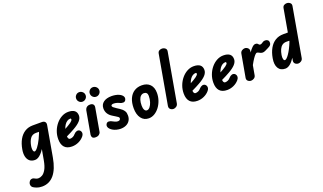

<svg xmlns="http://www.w3.org/2000/svg" viewBox="-166 -1718 4942 2938"><g transform="rotate(-20 2305.5 -249.5)"><path d="M117.5 428.5Q66 428.5 29.5 413.8Q-7 399 -23 387.5Q-45.5 371.5 -49.2 344.2Q-53 317 -36 291Q-22.5 268.5 2 263.5Q26.5 258.5 49 273Q58 278.5 72.8 284.2Q87.5 290 108.5 290Q136 290 168.8 271.5Q201.5 253 230.5 203Q259.5 153 276.5 58L307 -112.5Q282 -73.5 256.2 -46.2Q230.5 -19 205 -5Q179.5 9 154 9Q101.5 9 68.5 -18Q35.5 -45 23.8 -94.5Q12 -144 24 -210.5Q39.5 -299.5 76 -364.5Q112.5 -429.5 169 -465Q225.5 -500.5 300.5 -500.5H447.5Q481.5 -500.5 498 -482Q514.5 -463.5 509 -432L421 67.5Q389.5 246.5 312.8 337.5Q236 428.5 117.5 428.5ZM192.5 -115.5Q201.5 -115.5 214.5 -125.8Q227.5 -136 243.2 -156Q259 -176 276.8 -205.5Q294.5 -235 313.5 -273.5Q332.5 -312 351 -359L354.5 -375.5H304.5Q245.5 -375.5 213.2 -330.5Q181 -285.5 168.5 -210.5Q164.5 -183 166 -161.5Q167.5 -140 174.2 -127.8Q181 -115.5 192.5 -115.5Z M757 9Q676 9 635 -36Q594 -81 594 -167.5Q594 -235.5 617.2 -297Q640.5 -358.5 680.5 -406.5Q720.5 -454.5 771.8 -482Q823 -509.5 878.5 -509.5Q947.5 -509.5 981.8 -481.8Q1016 -454 1016 -400.5Q1016 -378 1006.8 -356.5Q997.5 -335 978.8 -314.2Q960 -293.5 932 -272.8Q904 -252 866.5 -231Q843.5 -217.5 809 -199.8Q774.5 -182 734.5 -163Q735 -154.5 736.2 -147.8Q737.5 -141 739.5 -135.5Q743.5 -125.5 750.8 -119Q758 -112.5 768 -112.5Q791 -112.5 813.8 -123Q836.5 -133.5 853.5 -154.5Q876 -180.5 902.2 -188Q928.5 -195.5 950 -179.5Q960.5 -172 967.5 -157Q974.5 -142 972.2 -122.2Q970 -102.5 951 -79.5Q916.5 -38.5 865 -14.8Q813.5 9 757 9ZM750 -279.5Q764 -287 777.5 -294.8Q791 -302.5 805 -310.5Q832.5 -326.5 850.5 -340Q868.5 -353.5 877.8 -364.8Q887 -376 887 -385Q887 -391.5 884.2 -396.5Q881.5 -401.5 875 -401.5Q847 -401.5 823 -386.2Q799 -371 780.5 -343.5Q762 -316 750 -279.5Z M1141.5 0Q1105 0 1091.8 -18.5Q1078.5 -37 1082 -62.5L1149.5 -440.5Q1151 -449 1158.8 -463.2Q1166.5 -477.5 1184 -489Q1201.5 -500.5 1231.5 -500.5Q1265.5 -500.5 1281.8 -482Q1298 -463.5 1292.5 -432L1225.5 -52.5Q1223 -37 1202 -18.5Q1181 0 1141.5 0Z M1362.5 -580.5Q1332 -580.5 1309.2 -603.2Q1286.5 -626 1286.5 -658Q1286.5 -689.5 1308.5 -712.5Q1330.5 -735.5 1362.5 -735.5Q1393.5 -735.5 1417.2 -713.5Q1441 -691.5 1441 -658Q1441 -626 1418 -603.2Q1395 -580.5 1362.5 -580.5ZM1140 -580.5Q1109.5 -580.5 1086.8 -603.2Q1064 -626 1064 -658Q1064 -689.5 1086 -712.5Q1108 -735.5 1140 -735.5Q1171 -735.5 1194.8 -713.5Q1218.5 -691.5 1218.5 -658Q1218.5 -626 1195.2 -603.2Q1172 -580.5 1140 -580.5Z M1547 9Q1518 9 1482.2 0.2Q1446.5 -8.5 1419.5 -25.5Q1378 -52 1366 -81Q1354 -110 1370 -135Q1384.5 -160.5 1414.2 -158.5Q1444 -156.5 1467.5 -141Q1476.5 -136 1500.2 -124.8Q1524 -113.5 1548 -113.5Q1570 -113.5 1579.8 -124.5Q1589.5 -135.5 1589.5 -146.5Q1589.5 -155 1587 -160.2Q1584.5 -165.5 1576 -172Q1562 -182 1541 -195.2Q1520 -208.5 1496.5 -222.5Q1451 -249.5 1427.5 -287.2Q1404 -325 1404 -372Q1404 -437 1452.5 -473.2Q1501 -509.5 1585.5 -509.5Q1614.5 -509.5 1647 -504Q1679.5 -498.5 1707 -485.5Q1747 -466.5 1762.8 -439Q1778.5 -411.5 1761.5 -379Q1748.5 -355.5 1720.2 -355Q1692 -354.5 1664.5 -369Q1647.5 -378 1623.2 -384.5Q1599 -391 1573.5 -391Q1555.5 -391 1545.2 -384.5Q1535 -378 1535 -368Q1535 -355.5 1549.2 -342.5Q1563.5 -329.5 1595.5 -309Q1617 -295 1640.5 -279.8Q1664 -264.5 1676 -252.5Q1695.5 -234 1708.5 -210.8Q1721.5 -187.5 1721.5 -143.5Q1721.5 -98 1700.2 -63.5Q1679 -29 1639.8 -10Q1600.5 9 1547 9Z M2009 6Q1930.5 6 1885.5 -54.5Q1840.5 -115 1840.5 -218Q1840.5 -308 1869 -372.8Q1897.5 -437.5 1950.2 -472Q2003 -506.5 2075 -506.5Q2160 -506.5 2208.2 -457.2Q2256.5 -408 2256.5 -317.5Q2256.5 -253.5 2236.2 -195.2Q2216 -137 2181.2 -91.8Q2146.5 -46.5 2102 -20.2Q2057.5 6 2009 6ZM2021.5 -119Q2048.5 -119 2071.5 -147Q2094.5 -175 2108.8 -220.5Q2123 -266 2123 -318.5Q2123 -351 2107.2 -366.8Q2091.5 -382.5 2065 -382.5Q2036 -382.5 2014.2 -362.8Q1992.5 -343 1980.8 -305.2Q1969 -267.5 1969 -214Q1969 -170 1983.2 -144.5Q1997.5 -119 2021.5 -119Z M2411.5 0Q2395.5 0 2378.5 -7.5Q2361.5 -15 2351.2 -30.8Q2341 -46.5 2345 -71L2487 -874.5Q2492.5 -904.5 2513 -916.5Q2533.5 -928.5 2557 -928.5Q2587.5 -928.5 2610.8 -909.8Q2634 -891 2627 -856.5L2487 -62.5Q2481.5 -32 2458.2 -16Q2435 0 2411.5 0Z M2800 9Q2719 9 2678 -36Q2637 -81 2637 -167.5Q2637 -235.5 2660.2 -297Q2683.5 -358.5 2723.5 -406.5Q2763.5 -454.5 2814.8 -482Q2866 -509.5 2921.5 -509.5Q2990.5 -509.5 3024.8 -481.8Q3059 -454 3059 -400.5Q3059 -378 3049.8 -356.5Q3040.5 -335 3021.8 -314.2Q3003 -293.5 2975 -272.8Q2947 -252 2909.5 -231Q2886.5 -217.5 2852 -199.8Q2817.5 -182 2777.5 -163Q2778 -154.5 2779.2 -147.8Q2780.5 -141 2782.5 -135.5Q2786.5 -125.5 2793.8 -119Q2801 -112.5 2811 -112.5Q2834 -112.5 2856.8 -123Q2879.5 -133.5 2896.5 -154.5Q2919 -180.5 2945.2 -188Q2971.5 -195.5 2993 -179.5Q3003.5 -172 3010.5 -157Q3017.5 -142 3015.2 -122.2Q3013 -102.5 2994 -79.5Q2959.5 -38.5 2908 -14.8Q2856.5 9 2800 9ZM2793 -279.5Q2807 -287 2820.5 -294.8Q2834 -302.5 2848 -310.5Q2875.5 -326.5 2893.5 -340Q2911.5 -353.5 2920.8 -364.8Q2930 -376 2930 -385Q2930 -391.5 2927.2 -396.5Q2924.5 -401.5 2918 -401.5Q2890 -401.5 2866 -386.2Q2842 -371 2823.5 -343.5Q2805 -316 2793 -279.5Z M3283 9Q3202 9 3161 -36Q3120 -81 3120 -167.5Q3120 -235.5 3143.2 -297Q3166.5 -358.5 3206.5 -406.5Q3246.5 -454.5 3297.8 -482Q3349 -509.5 3404.5 -509.5Q3473.5 -509.5 3507.8 -481.8Q3542 -454 3542 -400.5Q3542 -378 3532.8 -356.5Q3523.5 -335 3504.8 -314.2Q3486 -293.5 3458 -272.8Q3430 -252 3392.5 -231Q3369.5 -217.5 3335 -199.8Q3300.5 -182 3260.5 -163Q3261 -154.5 3262.2 -147.8Q3263.5 -141 3265.5 -135.5Q3269.5 -125.5 3276.8 -119Q3284 -112.5 3294 -112.5Q3317 -112.5 3339.8 -123Q3362.5 -133.5 3379.5 -154.5Q3402 -180.5 3428.2 -188Q3454.5 -195.5 3476 -179.5Q3486.5 -172 3493.5 -157Q3500.5 -142 3498.2 -122.2Q3496 -102.5 3477 -79.5Q3442.5 -38.5 3391 -14.8Q3339.5 9 3283 9ZM3276 -279.5Q3290 -287 3303.5 -294.8Q3317 -302.5 3331 -310.5Q3358.5 -326.5 3376.5 -340Q3394.5 -353.5 3403.8 -364.8Q3413 -376 3413 -385Q3413 -391.5 3410.2 -396.5Q3407.5 -401.5 3401 -401.5Q3373 -401.5 3349 -386.2Q3325 -371 3306.5 -343.5Q3288 -316 3276 -279.5Z M3675.5 0Q3648 0 3626 -18.2Q3604 -36.5 3609 -68.5L3675.5 -441.5Q3681 -470.5 3704.2 -485.5Q3727.5 -500.5 3751 -500.5Q3779 -500.5 3801.2 -479.8Q3823.5 -459 3817.5 -424.5L3814 -407.5Q3842.5 -450.5 3871.8 -478.5Q3901 -506.5 3925.5 -506.5Q3949 -506.5 3959 -498Q3969 -489.5 3975.8 -480.8Q3982.5 -472 3995.5 -472Q4010 -472 4024.8 -481.5Q4039.5 -491 4047 -496Q4061.5 -505.5 4084.2 -506Q4107 -506.5 4125.2 -493.5Q4143.5 -480.5 4143.5 -450Q4143.5 -428.5 4133.2 -415.2Q4123 -402 4108.8 -394Q4094.5 -386 4083 -380Q4063.5 -369.5 4036.2 -356.8Q4009 -344 3991.5 -344Q3971.5 -344 3955.2 -351.2Q3939 -358.5 3925.8 -365.8Q3912.5 -373 3900.5 -373Q3892.5 -373 3876 -357.5Q3859.5 -342 3835.5 -307.2Q3811.5 -272.5 3780.5 -215L3752.5 -58.5Q3747 -30 3723.2 -15Q3699.5 0 3675.5 0Z M4231.5 6Q4153 6 4118.2 -52.2Q4083.5 -110.5 4101.5 -210.5Q4117 -299.5 4153.5 -364.5Q4190 -429.5 4246.8 -465Q4303.5 -500.5 4380.5 -500.5H4454L4520 -874.5Q4525.5 -904.5 4546 -916.5Q4566.5 -928.5 4590 -928.5Q4619.5 -928.5 4642.8 -909.8Q4666 -891 4659.5 -856.5L4520 -62.5Q4515 -32 4491.5 -16Q4468 0 4444.5 0Q4428.5 0 4411.5 -7.5Q4394.5 -15 4384.2 -30.8Q4374 -46.5 4378 -71L4386 -114Q4347.5 -54.5 4308.8 -24.2Q4270 6 4231.5 6ZM4270 -119Q4281.5 -119 4298.8 -134.5Q4316 -150 4337.5 -180.8Q4359 -211.5 4382.5 -256.8Q4406 -302 4429.5 -361L4432 -375.5H4384Q4343.5 -375.5 4315.8 -355Q4288 -334.5 4271.2 -297.5Q4254.5 -260.5 4246 -210.5Q4239.5 -169.5 4246.2 -144.2Q4253 -119 4270 -119Z"/></g></svg>

Font: Edu AU VIC WA NT Hand
Style: Bold
Weight: 700
Version: Version 1.001